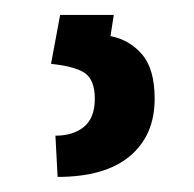

<svg xmlns="http://www.w3.org/2000/svg" viewBox="-20 -21 260 257"><path d="M132.3 -1 127.9 27.3Q153.3 32.2 170.2 51.8Q187 71.3 187 111.3Q187 160.2 153.8 188Q120.6 215.8 57.1 215.8L54.2 160.6Q78.1 160.6 92.5 148.7Q106.9 136.7 106.9 111.3Q106.9 86.4 94 77.1Q81.1 67.9 48.3 64.5L60.5 -1Z"/></svg>

Font: Franco
Style: Regular
Weight: 400
Designer: Google
Version: Version 1.200311; 2013